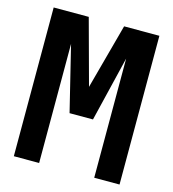

<svg xmlns="http://www.w3.org/2000/svg" viewBox="-109 -819 819 909"><g transform="rotate(15 301.0 -364.5)"><path d="M42 0H166V-584L244.1 -265.1H358.9L436 -584V0H560.1V-729H387.2L300.8 -409.2L213.9 -729H42Z"/></g></svg>

Font: Hack
Style: Bold
Weight: 700
Monospace: yes
Designer: Christopher Simpkins
Foundry: Christopher Simpkins
Version: Version 2.010